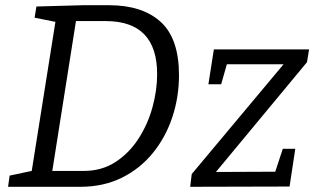

<svg xmlns="http://www.w3.org/2000/svg" viewBox="-20 -718 1219 738"><path d="M399 -698Q527 -698 597.5 -634Q668 -570 668 -429Q668 -345 642.5 -268Q617 -191 568 -130.5Q519 -70 448.5 -35Q378 0 289 0H11L17 -43L102 -61L193 -634L113 -650L120 -693L301 -698ZM302 -61Q371 -61 423.5 -95Q476 -129 512 -184.5Q548 -240 566 -305.5Q584 -371 584 -433Q584 -637 386 -637H272L181 -61ZM1115 -146 1093 -1 711 0 717 -49 1070 -471H852L830 -394H781L802 -528H1168L1160 -479L810 -57L1038 -58L1067 -146Z"/></svg>

Font: Bitter
Style: Italic
Weight: 400
Italic angle: -9°
Designer: Sol Matas, and Bitter project Authors
Foundry: Sol Matas
Version: Version 2.001